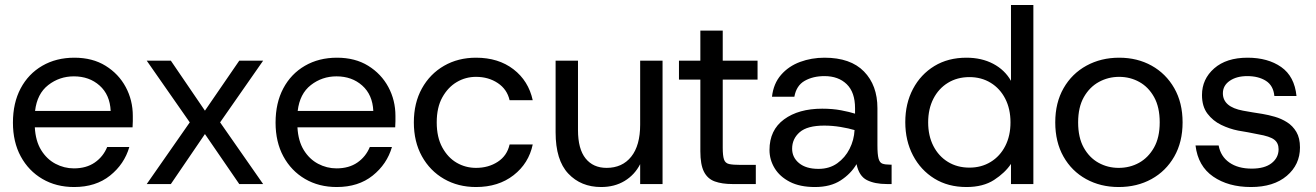

<svg xmlns="http://www.w3.org/2000/svg" viewBox="-20 -740 5292 772"><path d="M278 12Q206 12 150.5 -20.5Q95 -53 63.5 -111Q32 -169 32 -247Q32 -326 63 -384.5Q94 -443 150 -475.5Q206 -508 279 -508Q352 -508 404.5 -475.5Q457 -443 485.5 -390Q514 -337 514 -274Q514 -264 514 -252.5Q514 -241 513 -228H120Q123 -173 145.5 -136.5Q168 -100 203 -81.5Q238 -63 277 -63Q327 -63 361 -86.5Q395 -110 411 -149H500Q480 -80 422.5 -34Q365 12 278 12ZM277 -433Q219 -433 174 -398Q129 -363 121 -294H425Q422 -359 380.5 -396Q339 -433 277 -433Z M570 0 743 -248 570 -496H667L804 -295L942 -496H1038L865 -248L1038 0H942L804 -201L667 0Z M1334 12Q1262 12 1206.5 -20.5Q1151 -53 1119.5 -111Q1088 -169 1088 -247Q1088 -326 1119 -384.5Q1150 -443 1206 -475.5Q1262 -508 1335 -508Q1408 -508 1460.5 -475.5Q1513 -443 1541.5 -390Q1570 -337 1570 -274Q1570 -264 1570 -252.5Q1570 -241 1569 -228H1176Q1179 -173 1201.5 -136.5Q1224 -100 1259 -81.5Q1294 -63 1333 -63Q1383 -63 1417 -86.5Q1451 -110 1467 -149H1556Q1536 -80 1478.5 -34Q1421 12 1334 12ZM1333 -433Q1275 -433 1230 -398Q1185 -363 1177 -294H1481Q1478 -359 1436.5 -396Q1395 -433 1333 -433Z M1894 12Q1822 12 1765.5 -20.5Q1709 -53 1676.5 -111.5Q1644 -170 1644 -248Q1644 -326 1676.5 -384.5Q1709 -443 1765.5 -475.5Q1822 -508 1894 -508Q1984 -508 2044.5 -461.5Q2105 -415 2122 -337H2029Q2019 -381 1981.5 -406Q1944 -431 1894 -431Q1852 -431 1816.5 -410Q1781 -389 1758.5 -348.5Q1736 -308 1736 -248Q1736 -188 1758.5 -147Q1781 -106 1816.5 -85.5Q1852 -65 1894 -65Q1944 -65 1981.5 -89.5Q2019 -114 2029 -159H2122Q2106 -83 2045 -35.5Q1984 12 1894 12Z M2397 12Q2316 12 2265 -42Q2214 -96 2214 -208V-496H2304V-217Q2304 -141 2334.5 -103Q2365 -65 2419 -65Q2482 -65 2518 -110Q2554 -155 2554 -239V-496H2644V0H2554V-80Q2532 -37 2491.5 -12.5Q2451 12 2397 12Z M2925 0Q2883 0 2854 -10.5Q2825 -21 2810.5 -49.5Q2796 -78 2796 -132V-420H2710V-496H2796V-617H2886V-496H3026V-420H2886V-146Q2886 -114 2891 -99Q2896 -84 2911.5 -80.5Q2927 -77 2958 -77H3019V0Z M3257 12Q3196 12 3155.5 -9Q3115 -30 3094.5 -64Q3074 -98 3074 -137Q3074 -217 3132.5 -260Q3191 -303 3286 -303Q3328 -303 3362 -296.5Q3396 -290 3418 -283V-305Q3418 -369 3384.5 -401.5Q3351 -434 3295 -434Q3249 -434 3215.5 -415Q3182 -396 3174 -351H3084Q3090 -404 3120.5 -439Q3151 -474 3197 -491Q3243 -508 3295 -508Q3400 -508 3454 -452.5Q3508 -397 3508 -305V-156Q3508 -119 3512.5 -102.5Q3517 -86 3528 -82Q3539 -78 3558 -78H3565V0H3546Q3497 0 3465.5 -16Q3434 -32 3424 -80Q3401 -41 3360 -14.5Q3319 12 3257 12ZM3271 -61Q3315 -61 3346.5 -83.5Q3378 -106 3396 -141.5Q3414 -177 3416 -217Q3393 -224 3360 -229.5Q3327 -235 3294 -235Q3226 -235 3195.5 -208.5Q3165 -182 3165 -142Q3165 -107 3193 -84Q3221 -61 3271 -61Z M3866 12Q3792 12 3737 -22Q3682 -56 3651 -115Q3620 -174 3620 -249Q3620 -324 3651 -382.5Q3682 -441 3737 -474.5Q3792 -508 3866 -508Q3927 -508 3973.5 -483.5Q4020 -459 4045 -415V-720H4135V0H4045V-81Q4021 -45 3977 -16.5Q3933 12 3866 12ZM3878 -66Q3926 -66 3963.5 -89Q4001 -112 4022 -153Q4043 -194 4043 -248Q4043 -302 4022 -343Q4001 -384 3963.5 -407Q3926 -430 3878 -430Q3829 -430 3791.5 -407Q3754 -384 3733 -343Q3712 -302 3712 -248Q3712 -194 3733 -153Q3754 -112 3791.5 -89Q3829 -66 3878 -66Z M4478 12Q4405 12 4347 -20Q4289 -52 4256 -110.5Q4223 -169 4223 -248Q4223 -327 4256.5 -385.5Q4290 -444 4348.5 -476Q4407 -508 4480 -508Q4553 -508 4610.5 -476Q4668 -444 4701.5 -385.5Q4735 -327 4735 -248Q4735 -169 4701.5 -110.5Q4668 -52 4610 -20Q4552 12 4478 12ZM4478 -65Q4523 -65 4560 -85.5Q4597 -106 4620 -146.5Q4643 -187 4643 -248Q4643 -309 4620.5 -349.5Q4598 -390 4561 -410.5Q4524 -431 4480 -431Q4436 -431 4398.5 -410.5Q4361 -390 4338 -349.5Q4315 -309 4315 -248Q4315 -187 4337.5 -146.5Q4360 -106 4397 -85.5Q4434 -65 4478 -65Z M5010 12Q4919 12 4858 -30Q4797 -72 4787 -155H4880Q4888 -111 4923 -86.5Q4958 -62 5013 -62Q5065 -62 5093 -84Q5121 -106 5121 -140Q5121 -165 5103.5 -178.5Q5086 -192 5039 -200Q5020 -204 4998.5 -208Q4977 -212 4958 -215Q4923 -222 4890 -238Q4857 -254 4835 -283Q4813 -312 4813 -358Q4813 -422 4862 -465Q4911 -508 4996 -508Q5078 -508 5131.5 -470.5Q5185 -433 5193 -354H5104Q5100 -396 5070 -415Q5040 -434 4995 -434Q4952 -434 4924.5 -415Q4897 -396 4897 -365Q4897 -310 4978 -295Q5016 -288 5056 -282Q5080 -278 5106 -270.5Q5132 -263 5155 -248.5Q5178 -234 5192.5 -209.5Q5207 -185 5207 -147Q5207 -78 5154 -33Q5101 12 5010 12Z"/></svg>

Font: HostGroteskRegular
Style: Regular
Weight: 400
Designer: Doukan Karapınar based on Poppins by Indian Type Foundry, Jonny Pinhorn
Foundry: Element Type
Version: Version 1.001; ttfautohint (v1.8.4.7-5d5b)